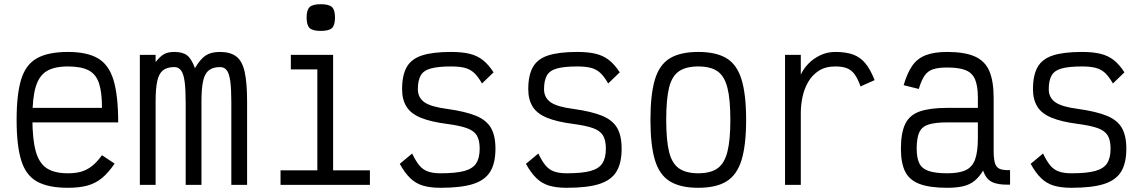

<svg xmlns="http://www.w3.org/2000/svg" viewBox="-20 -879 5440 913"><path d="M303 14Q210 14 156.5 -15.5Q103 -45 81 -116Q59 -187 59 -309Q59 -432 81 -502.5Q103 -573 156.5 -602.5Q210 -632 303 -632Q394 -632 446 -601.5Q498 -571 520 -497.5Q542 -424 542 -297H88V-366H465Q465 -441 450.5 -484Q436 -527 400.5 -545Q365 -563 303 -563Q238 -563 201.5 -540.5Q165 -518 149.5 -465Q134 -412 134 -318Q134 -219 149.5 -161.5Q165 -104 201.5 -79.5Q238 -55 303 -55Q340 -55 367 -63Q394 -71 417.5 -89.5Q441 -108 465 -141L525 -101Q495 -57 464.5 -32Q434 -7 395.5 3.5Q357 14 303 14Z M645 0V-618H720V-584Q741 -611 760 -621.5Q779 -632 809 -632Q849 -632 870 -615.5Q891 -599 907 -555Q933 -599 958.5 -615.5Q984 -632 1026 -632Q1075 -632 1103.5 -610.5Q1132 -589 1143.5 -537Q1155 -485 1155 -395V0H1080V-395Q1080 -457 1075 -493Q1070 -529 1058.5 -544.5Q1047 -560 1026 -560Q993 -560 973.5 -545Q954 -530 946 -494.5Q938 -459 938 -398V0H863V-389Q863 -453 858 -490.5Q853 -528 841 -544Q829 -560 809 -560Q775 -560 755.5 -545Q736 -530 728 -494.5Q720 -459 720 -398V0Z M1489 0V-596L1536 -549H1363V-618H1564V0ZM1314 0V-69H1739V0ZM1505 -732Q1467 -732 1452.5 -745.5Q1438 -759 1438 -796Q1438 -832 1452.5 -845.5Q1467 -859 1505 -859Q1544 -859 1558.5 -845.5Q1573 -832 1573 -796Q1573 -759 1558.5 -745.5Q1544 -732 1505 -732Z M2075 14Q2025 14 1990.5 3.5Q1956 -7 1930 -32.5Q1904 -58 1881 -100L1940 -149Q1957 -113 1974 -92.5Q1991 -72 2015 -63.5Q2039 -55 2075 -55Q2148 -55 2188 -66Q2228 -77 2244.5 -102.5Q2261 -128 2261 -172Q2261 -213 2247 -235.5Q2233 -258 2199 -270Q2165 -282 2104 -290Q2027 -300 1980 -319.5Q1933 -339 1912.5 -372.5Q1892 -406 1892 -455Q1892 -521 1914 -560Q1936 -599 1987 -615.5Q2038 -632 2125 -632Q2178 -632 2214 -623Q2250 -614 2276.5 -593Q2303 -572 2327 -535L2272 -482Q2254 -514 2235.5 -531.5Q2217 -549 2191.5 -556Q2166 -563 2125 -563Q2064 -563 2029 -553.5Q1994 -544 1980.5 -520Q1967 -496 1967 -455Q1967 -415 1998 -393Q2029 -371 2107 -361Q2193 -349 2243 -328.5Q2293 -308 2314.5 -271Q2336 -234 2336 -172Q2336 -103 2311 -62.5Q2286 -22 2229.5 -4Q2173 14 2075 14Z M2675 14Q2625 14 2590.5 3.5Q2556 -7 2530 -32.5Q2504 -58 2481 -100L2540 -149Q2557 -113 2574 -92.5Q2591 -72 2615 -63.5Q2639 -55 2675 -55Q2748 -55 2788 -66Q2828 -77 2844.5 -102.5Q2861 -128 2861 -172Q2861 -213 2847 -235.5Q2833 -258 2799 -270Q2765 -282 2704 -290Q2627 -300 2580 -319.5Q2533 -339 2512.5 -372.5Q2492 -406 2492 -455Q2492 -521 2514 -560Q2536 -599 2587 -615.5Q2638 -632 2725 -632Q2778 -632 2814 -623Q2850 -614 2876.5 -593Q2903 -572 2927 -535L2872 -482Q2854 -514 2835.5 -531.5Q2817 -549 2791.5 -556Q2766 -563 2725 -563Q2664 -563 2629 -553.5Q2594 -544 2580.5 -520Q2567 -496 2567 -455Q2567 -415 2598 -393Q2629 -371 2707 -361Q2793 -349 2843 -328.5Q2893 -308 2914.5 -271Q2936 -234 2936 -172Q2936 -103 2911 -62.5Q2886 -22 2829.5 -4Q2773 14 2675 14Z M3300 14Q3215 14 3165 -17Q3115 -48 3094 -119Q3073 -190 3073 -309Q3073 -429 3094 -500Q3115 -571 3165 -601.5Q3215 -632 3300 -632Q3386 -632 3435.5 -601.5Q3485 -571 3506.5 -500Q3528 -429 3528 -309Q3528 -190 3506.5 -119Q3485 -48 3435.5 -17Q3386 14 3300 14ZM3300 -55Q3359 -55 3392 -78.5Q3425 -102 3439 -157.5Q3453 -213 3453 -309Q3453 -407 3439 -462Q3425 -517 3392 -540Q3359 -563 3300 -563Q3242 -563 3208.5 -540Q3175 -517 3161.5 -462Q3148 -407 3148 -309Q3148 -213 3161.5 -157.5Q3175 -102 3208.5 -78.5Q3242 -55 3300 -55Z M3713 0V-618H3788V-524Q3800 -551 3823.5 -575.5Q3847 -600 3880 -616Q3913 -632 3952 -632Q4003 -632 4037 -619.5Q4071 -607 4095 -578Q4119 -549 4139 -498L4072 -468Q4059 -505 4044 -525.5Q4029 -546 4007.5 -554.5Q3986 -563 3952 -563Q3905 -563 3873.5 -542.5Q3842 -522 3823 -489Q3804 -456 3796 -417.5Q3788 -379 3788 -344V0Z M4484 14Q4402 14 4353.5 -4Q4305 -22 4284.5 -62.5Q4264 -103 4264 -172Q4264 -247 4284.5 -289.5Q4305 -332 4353.5 -349Q4402 -366 4484 -366H4630V-414Q4630 -469 4617 -500.5Q4604 -532 4572.5 -545Q4541 -558 4484 -558Q4442 -558 4416.5 -549.5Q4391 -541 4376 -518.5Q4361 -496 4349 -456L4277 -474Q4294 -532 4318 -566.5Q4342 -601 4382 -616.5Q4422 -632 4484 -632Q4567 -632 4615.5 -610.5Q4664 -589 4684.5 -541Q4705 -493 4705 -414V-162Q4705 -123 4711.5 -102.5Q4718 -82 4735 -75.5Q4752 -69 4783 -70V-1Q4727 1 4697.5 -13.5Q4668 -28 4655 -68Q4637 -38 4614.5 -19.5Q4592 -1 4560.5 6.5Q4529 14 4484 14ZM4484 -55Q4541 -55 4572.5 -70Q4604 -85 4617 -121.5Q4630 -158 4630 -221V-297H4484Q4428 -297 4396 -287Q4364 -277 4351.5 -250Q4339 -223 4339 -172Q4339 -128 4351.5 -102.5Q4364 -77 4396 -66Q4428 -55 4484 -55Z M5075 14Q5025 14 4990.5 3.5Q4956 -7 4930 -32.5Q4904 -58 4881 -100L4940 -149Q4957 -113 4974 -92.5Q4991 -72 5015 -63.5Q5039 -55 5075 -55Q5148 -55 5188 -66Q5228 -77 5244.5 -102.5Q5261 -128 5261 -172Q5261 -213 5247 -235.5Q5233 -258 5199 -270Q5165 -282 5104 -290Q5027 -300 4980 -319.5Q4933 -339 4912.5 -372.5Q4892 -406 4892 -455Q4892 -521 4914 -560Q4936 -599 4987 -615.5Q5038 -632 5125 -632Q5178 -632 5214 -623Q5250 -614 5276.5 -593Q5303 -572 5327 -535L5272 -482Q5254 -514 5235.5 -531.5Q5217 -549 5191.5 -556Q5166 -563 5125 -563Q5064 -563 5029 -553.5Q4994 -544 4980.5 -520Q4967 -496 4967 -455Q4967 -415 4998 -393Q5029 -371 5107 -361Q5193 -349 5243 -328.5Q5293 -308 5314.5 -271Q5336 -234 5336 -172Q5336 -103 5311 -62.5Q5286 -22 5229.5 -4Q5173 14 5075 14Z"/></svg>

Font: Victor Mono
Style: Regular
Weight: 400
Monospace: yes
Designer: Rune Bjørnerås
Version: Version 1.561;gftools[0.9.30]